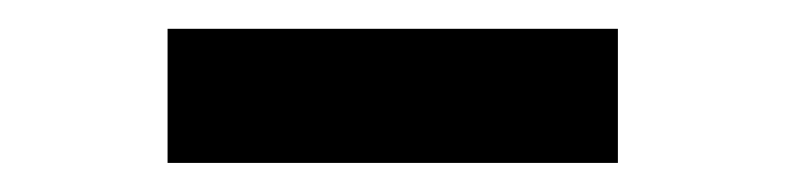

<svg xmlns="http://www.w3.org/2000/svg" viewBox="-20 -739 540 132"><path d="M95.2 -627V-719.2H404.8V-627Z"/></svg>

Font: Literata Book
Style: Bold
Weight: 700
Designer: Latin by Veronika Burian and Jose Scaglione. Greek by Irene Vlachou. Cyrillic by Vera Evstafieva
Foundry: TypeTogether
Version: Version 2.003;PS 002.003;hotconv 1.0.88;makeotf.lib2.5.64775